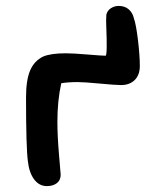

<svg xmlns="http://www.w3.org/2000/svg" viewBox="-20 -653 518 655"><path d="M140.1 -18.1Q113.8 -18.1 96.7 -40.8Q79.6 -63.5 75.2 -102.1Q68.8 -148.4 68.8 -319.8Q68.8 -379.9 82.8 -412.6Q96.7 -445.3 127 -460Q153.3 -471.2 204.1 -471.2Q229.5 -471.2 279.1 -467Q328.6 -462.9 339.8 -462.9Q343.8 -462.9 344 -492.9Q344.2 -522.9 342.8 -554Q341.3 -585 342.8 -603Q346.2 -617.2 358.4 -625Q370.6 -632.8 384.8 -632.8Q405.8 -632.8 419.2 -621.1Q432.6 -609.4 437 -589.8Q444.3 -569.3 450.7 -516.1Q457 -462.9 457 -428.2Q457 -397 439.5 -379.9Q421.9 -362.8 393.1 -362.8Q374.5 -362.8 320.3 -367.9Q266.1 -373 245.1 -373Q212.9 -373 189 -369.1Q175.8 -309.6 175.8 -237.8Q175.8 -189 181.4 -124.3Q187 -59.6 187 -57.1Q187 -38.1 173.8 -28.1Q160.6 -18.1 140.1 -18.1Z"/></svg>

Font: Shantell Sans Irregular
Style: Regular
Weight: 500
Designer: Stephen Nixon, Anya Danilova, Shantell Martin
Foundry: Arrow Type
Version: Version 1.006;[9816181b4]